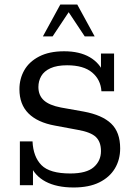

<svg xmlns="http://www.w3.org/2000/svg" viewBox="-20 -820 602 850"><path d="M306 10Q231 10 182 -16Q133 -42 113 -92L126 -86V0H68V-194H124Q127 -126 163.5 -89Q200 -52 291 -52Q363 -52 395 -80Q427 -108 427 -151Q427 -192 404.5 -213.5Q382 -235 325 -245L223 -264Q146 -278 106 -318Q66 -358 66 -425Q66 -471 87.5 -509Q109 -547 153.5 -570Q198 -593 264 -593Q332 -593 377 -567Q422 -541 441 -493H427V-583H485V-416H429Q426 -467 388 -499Q350 -531 277 -531Q232 -531 203.5 -518Q175 -505 162.5 -483Q150 -461 150 -435Q150 -398 174 -376Q198 -354 250 -344L351 -326Q432 -311 472 -273Q512 -235 512 -163Q512 -113 488.5 -74Q465 -35 419.5 -12.5Q374 10 306 10ZM170 -659 247 -800H322L399 -659H355L284 -766L213 -659Z"/></svg>

Font: Rokkitt SemiBold
Style: Regular
Weight: 400
Version: Version 3.103